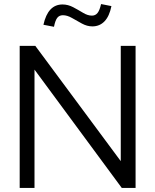

<svg xmlns="http://www.w3.org/2000/svg" viewBox="-20 -926 765 946"><path d="M77 0V-700H154L575 -132V-700H648V0H580L150 -583V0ZM246 -794 194 -804Q216 -904 288 -904Q315 -904 340.5 -890.5Q366 -877 389 -863Q412 -849 433 -849Q450 -849 460.5 -862Q471 -875 478 -906L529 -896Q519 -846 495 -821Q471 -796 435 -796Q409 -796 383.5 -810Q358 -824 334.5 -837.5Q311 -851 290 -851Q272 -851 262 -838Q252 -825 246 -794Z"/></svg>

Font: Red Hat Display
Style: Regular
Weight: 300
Designer: Pentagram, MCKL
Foundry: Pentagram, MCKL
Version: Version 1.023